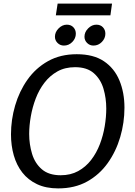

<svg xmlns="http://www.w3.org/2000/svg" viewBox="-20 -1036 748 1066"><path d="M303 10Q235 10 185.5 -13.5Q136 -37 104 -78Q72 -119 56.5 -173.5Q41 -228 41 -290Q41 -371 64 -450Q87 -529 132.5 -593.5Q178 -658 246.5 -696.5Q315 -735 406 -735Q499 -735 557 -696Q615 -657 643 -589.5Q671 -522 671 -438Q671 -355 647.5 -275Q624 -195 578 -130.5Q532 -66 463.5 -28Q395 10 303 10ZM317 -63Q372 -63 414 -86Q456 -109 486 -148Q516 -187 534.5 -235.5Q553 -284 561.5 -335.5Q570 -387 570 -433Q570 -491 554.5 -543.5Q539 -596 501 -629.5Q463 -663 397 -663Q341 -663 299 -639.5Q257 -616 227 -577Q197 -538 178.5 -489.5Q160 -441 151 -389.5Q142 -338 142 -292Q142 -235 158 -182Q174 -129 212.5 -96Q251 -63 317 -63ZM300 -1016H602L593 -951H290ZM401 -849Q401 -823 381.5 -803Q362 -783 335 -783Q314 -783 299.5 -797.5Q285 -812 285 -832Q285 -858 305.5 -878.5Q326 -899 351 -899Q374 -899 387.5 -884.5Q401 -870 401 -849ZM565 -849Q565 -823 545.5 -803Q526 -783 499 -783Q478 -783 463.5 -797.5Q449 -812 449 -832Q449 -858 469.5 -878.5Q490 -899 515 -899Q538 -899 551.5 -884.5Q565 -870 565 -849Z"/></svg>

Font: Rosario Medium
Style: Italic
Weight: 500
Italic angle: -8.05°
Version: Version 1.201